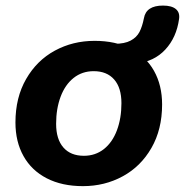

<svg xmlns="http://www.w3.org/2000/svg" viewBox="-20 -644 650 675"><path d="M34.3 -213.5Q34.3 -301.1 71.9 -366.3Q109.4 -431.5 172.8 -466Q236.3 -500.4 312.5 -500.4Q386.1 -500.4 439.7 -472.9Q493.2 -445.4 521.5 -394.8Q549.9 -344.2 549.9 -276.6Q549.9 -188.9 512.3 -123.7Q474.8 -58.5 411.3 -24.1Q347.9 10.4 271.7 10.4Q198 10.4 144.5 -17.1Q91 -44.6 62.7 -95.2Q34.3 -145.8 34.3 -213.5ZM406.9 -281.2Q406.9 -335.5 381.3 -364.6Q355.8 -393.8 309.3 -393.8Q268.8 -393.8 238.8 -370Q208.9 -346.2 193.1 -304Q177.3 -261.8 177.3 -208.8Q177.3 -154.6 202.9 -125.4Q228.4 -96.3 274.9 -96.3Q315.4 -96.3 345.4 -120Q375.3 -143.8 391.1 -186Q406.9 -228.3 406.9 -281.2ZM379.5 -472.3 382.3 -490Q418.2 -490 439.3 -501.3Q460.4 -512.6 470.3 -531.6Q480.2 -550.7 486 -580.1Q493.8 -624.4 553.1 -624.4Q583.4 -624.4 598.2 -612.2Q612.9 -600 609.5 -577.1Q600.5 -512.3 561.2 -469.8Q521.9 -427.3 458.4 -420.7Z"/></svg>

Font: SN Pro Thin
Style: Italic
Weight: 200
Italic angle: -9°
Designer: Tobias Whetton
Foundry: Supernotes
Version: Version 1.003;Glyphs 3.3 (3324)